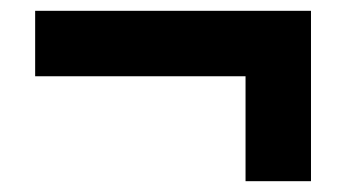

<svg xmlns="http://www.w3.org/2000/svg" viewBox="-20 -477 641 355"><path d="M555 -142V-457H45V-336H434V-142Z"/></svg>

Font: Matrixport Bold
Style: Regular
Weight: 600
Designer: Ninad Kale (Devanagari), Jonny Pinhorn (Latin)
Foundry: Indian Type Foundry
Version: Version 2.000;PS 1.0;hotconv 1.0.79;makeotf.lib2.5.61930; tt